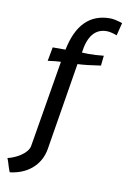

<svg xmlns="http://www.w3.org/2000/svg" viewBox="-160 -667 589 886"><g transform="rotate(10 134.5 -224.0)"><path d="M341 -602C317 -610 297 -614 283 -614C188 -614 129 -555 105 -436H45L33 -371C62 -375 82 -377 94 -377L26 30C19 66 -35 95 -72 103C-72 103 -70 109 -66 119L-59 142C-54 159 -50 166 -50 166C31 157 91 107 104 30L171 -380C197 -381 234 -385 279 -392L284 -439C258 -436 233 -435 210 -435C200 -435 191 -436 182 -436C192 -514 224 -553 278 -553C289 -553 305 -550 326 -542Z"/></g></svg>

Font: linja pona
Style: Regular
Weight: 400
Foundry: jan Same & David A Roberts
Version: Version 4.9